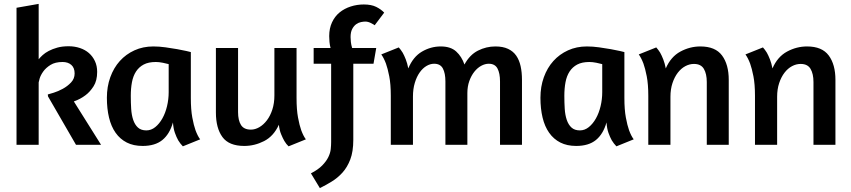

<svg xmlns="http://www.w3.org/2000/svg" viewBox="-20 -745 4380 988"><path d="M179 -725V-440Q187 -450 199.5 -461.5Q212 -473 231 -483Q250 -493 275 -500Q300 -507 333 -507Q364 -507 391 -498Q418 -489 437.5 -472Q457 -455 468.5 -430.5Q480 -406 480 -375Q480 -330 461.5 -301Q443 -272 420 -255Q394 -235 360 -223L500 0H371L227 -249L226 -259Q234 -261 256.5 -268Q279 -275 303 -288Q327 -301 345.5 -320.5Q364 -340 364 -367Q364 -396 347 -411Q330 -426 302 -426Q264 -426 240 -411Q216 -396 202.5 -377Q189 -358 184 -341Q179 -324 179 -321V0H65V-705Z M962 -241Q962 -181 969.5 -140.5Q977 -100 986 -75Q997 -45 1010 -28L921 8Q908 -5 897 -23Q888 -39 880 -61.5Q872 -84 870 -115Q853 -55 815.5 -24.5Q778 6 714 6Q667 6 632.5 -11.5Q598 -29 575 -61.5Q552 -94 541 -140Q530 -186 530 -242Q530 -299 547.5 -347.5Q565 -396 596.5 -431Q628 -466 672 -486Q716 -506 769 -506Q799 -506 831.5 -501.5Q864 -497 892 -492Q920 -487 939.5 -482.5Q959 -478 962 -477ZM848 -271V-415Q838 -418 818 -422Q798 -426 782 -426Q744 -426 719.5 -413Q695 -400 680 -377Q665 -354 659 -322Q653 -290 653 -252Q653 -217 655 -185Q657 -153 665.5 -128Q674 -103 690 -88.5Q706 -74 733 -74Q758 -74 779 -91Q800 -108 815.5 -135.5Q831 -163 839.5 -198.5Q848 -234 848 -271Z M1392 -498H1506V-241Q1506 -181 1513.5 -140.5Q1521 -100 1530 -75Q1541 -45 1554 -28L1465 8Q1453 -3 1443 -20Q1435 -34 1426.5 -54.5Q1418 -75 1415 -103Q1388 -44 1339 -19Q1290 6 1237 6Q1158 6 1124.5 -40Q1091 -86 1091 -166V-498H1205V-168Q1205 -126 1220 -102Q1235 -78 1271 -78Q1293 -78 1314.5 -90.5Q1336 -103 1353.5 -126Q1371 -149 1381.5 -181.5Q1392 -214 1392 -254Z M1908 -615Q1905 -618 1889.5 -626Q1874 -634 1860 -634Q1851 -634 1838 -631.5Q1825 -629 1813 -620.5Q1801 -612 1792.5 -596Q1784 -580 1784 -554Q1784 -543 1785.5 -529Q1787 -515 1792 -498H1916L1902 -417H1798V-25Q1798 35 1782.5 75.5Q1767 116 1742 143.5Q1717 171 1686.5 189.5Q1656 208 1626 223L1580 147Q1617 128 1638 106.5Q1659 85 1669.5 63.5Q1680 42 1682 22Q1684 2 1684 -14V-417H1594V-498H1681Q1677 -513 1675.5 -529Q1674 -545 1674 -559Q1674 -599 1688.5 -630Q1703 -661 1727.5 -681Q1752 -701 1784.5 -711.5Q1817 -722 1852 -722Q1891 -722 1916 -709.5Q1941 -697 1957 -680Z M2553 0V-326Q2553 -368 2540 -392.5Q2527 -417 2495 -417Q2476 -417 2456.5 -406.5Q2437 -396 2421 -376Q2405 -356 2395 -328Q2385 -300 2385 -266V0H2272V-326Q2272 -368 2259 -392.5Q2246 -417 2214 -417Q2194 -417 2174.5 -405.5Q2155 -394 2139.5 -372Q2124 -350 2114.5 -318.5Q2105 -287 2105 -248V0H1991V-252Q1991 -312 1983 -352.5Q1975 -393 1966 -418Q1955 -447 1942 -465L2032 -501Q2042 -490 2052 -474Q2060 -460 2068 -439.5Q2076 -419 2081 -393Q2106 -453 2151.5 -479.5Q2197 -506 2248 -506Q2299 -506 2327.5 -480Q2356 -454 2370 -413Q2397 -463 2439.5 -484.5Q2482 -506 2529 -506Q2568 -506 2594.5 -493.5Q2621 -481 2636.5 -458.5Q2652 -436 2659 -404.5Q2666 -373 2666 -334V0Z M3193 -241Q3193 -181 3200.5 -140.5Q3208 -100 3217 -75Q3228 -45 3241 -28L3152 8Q3139 -5 3128 -23Q3119 -39 3111 -61.5Q3103 -84 3101 -115Q3084 -55 3046.5 -24.5Q3009 6 2945 6Q2898 6 2863.5 -11.5Q2829 -29 2806 -61.5Q2783 -94 2772 -140Q2761 -186 2761 -242Q2761 -299 2778.5 -347.5Q2796 -396 2827.5 -431Q2859 -466 2903 -486Q2947 -506 3000 -506Q3030 -506 3062.5 -501.5Q3095 -497 3123 -492Q3151 -487 3170.5 -482.5Q3190 -478 3193 -477ZM3079 -271V-415Q3069 -418 3049 -422Q3029 -426 3013 -426Q2975 -426 2950.5 -413Q2926 -400 2911 -377Q2896 -354 2890 -322Q2884 -290 2884 -252Q2884 -217 2886 -185Q2888 -153 2896.5 -128Q2905 -103 2921 -88.5Q2937 -74 2964 -74Q2989 -74 3010 -91Q3031 -108 3046.5 -135.5Q3062 -163 3070.5 -198.5Q3079 -234 3079 -271Z M3617 0V-323Q3617 -365 3602 -390.5Q3587 -416 3551 -416Q3528 -416 3506.5 -404.5Q3485 -393 3468 -371Q3451 -349 3440.5 -317.5Q3430 -286 3430 -247V0H3316V-252Q3316 -312 3308 -352.5Q3300 -393 3291 -418Q3280 -447 3267 -465L3357 -501Q3367 -490 3377 -474Q3385 -460 3393 -439.5Q3401 -419 3406 -393Q3432 -453 3481 -479.5Q3530 -506 3584 -506Q3661 -506 3695.5 -459.5Q3730 -413 3730 -334V0Z M4166 0V-323Q4166 -365 4151 -390.5Q4136 -416 4100 -416Q4077 -416 4055.5 -404.5Q4034 -393 4017 -371Q4000 -349 3989.5 -317.5Q3979 -286 3979 -247V0H3865V-252Q3865 -312 3857 -352.5Q3849 -393 3840 -418Q3829 -447 3816 -465L3906 -501Q3916 -490 3926 -474Q3934 -460 3942 -439.5Q3950 -419 3955 -393Q3981 -453 4030 -479.5Q4079 -506 4133 -506Q4210 -506 4244.5 -459.5Q4279 -413 4279 -334V0Z"/></svg>

Font: Amaranth
Style: Regular
Weight: 400
Designer: Gesine Todt
Foundry: Gesine Todt
Version: Version 1.001